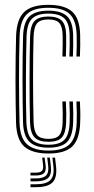

<svg xmlns="http://www.w3.org/2000/svg" viewBox="-20 -627 389 793"><path d="M180.3 7Q113.8 7 81.3 -20.8Q48.8 -48.7 46.3 -118.4Q45.3 -153.8 44.7 -199.9Q44 -246 44 -295.9Q44 -345.7 44.7 -393.5Q45.3 -441.3 46.5 -480Q49.2 -547.8 79.9 -577.4Q110.6 -607 179.5 -607Q246.4 -607 277.9 -579Q309.4 -550.9 311.1 -482.5Q311.5 -464.4 311.4 -440.2Q311.3 -416 310.1 -393.5H295.6Q296.8 -414.3 297 -438.1Q297.2 -462 296.6 -482Q295 -542.8 268 -568.9Q240.9 -594.9 179.5 -594.9Q117.1 -594.9 90.2 -567.7Q63.3 -540.5 61 -479.3Q59.7 -439.7 59.1 -392.5Q58.5 -345.3 58.5 -296.2Q58.5 -247.1 59.2 -201.5Q59.8 -155.9 60.7 -119.5Q62.8 -57.3 91.5 -31.2Q120.1 -5.1 180.3 -5.1Q240.9 -5.1 267.5 -31.2Q294.2 -57.4 296.6 -118.9Q297.4 -138.2 297.2 -158.8Q297.1 -179.4 295.6 -208H310.1Q311.4 -185 311.7 -164.1Q312.1 -143.2 311.1 -118.5Q308.4 -51.4 278.5 -22.2Q248.6 7 180.3 7ZM180.3 -17.1Q126.5 -17.1 101.8 -41.2Q77 -65.4 75.2 -120.1Q74.2 -158.4 73.6 -205.7Q73 -252.9 73 -302.3Q73 -351.8 73.6 -397.4Q74.2 -443.1 75.3 -478.3Q77.5 -537.6 102.8 -560.3Q128.1 -582.9 179.5 -582.9Q232.8 -582.9 256.9 -560Q280.9 -537 282.1 -481.5Q282.5 -464 282.4 -441.2Q282.3 -418.5 281.1 -393.5H266.6Q267.8 -419.5 267.9 -442.5Q268 -465.4 267.6 -481.1Q266.7 -531.8 245.6 -551.3Q224.6 -570.8 179.5 -570.8Q135.2 -570.8 113.4 -551Q91.6 -531.2 89.7 -477.5Q88.8 -448.8 88.1 -405.6Q87.5 -362.3 87.1 -312.5Q86.8 -262.7 87.2 -213.4Q87.6 -164.1 88.9 -123.2Q90.8 -70.4 112.3 -49.8Q133.8 -29.2 180.3 -29.2Q225.3 -29.2 245.5 -49.2Q265.6 -69.2 267.6 -119.6Q268.3 -137.7 268.2 -158.3Q268.1 -178.8 266.6 -208H281.1Q282.7 -177 282.7 -157.5Q282.8 -138 282.1 -119.5Q279.7 -63.7 256.8 -40.4Q233.9 -17.1 180.3 -17.1ZM180.3 -41.3Q141 -41.3 123.2 -59.2Q105.4 -77 103.9 -123.5Q103 -159.8 102.5 -204.9Q102 -250 102 -298.2Q102 -346.4 102.6 -392.4Q103.2 -438.4 104.2 -476.7Q105.9 -523.8 123.7 -541.3Q141.4 -558.7 179.5 -558.7Q218.7 -558.7 235.6 -541.2Q252.6 -523.7 253.2 -480.1Q253.5 -463 253.4 -441.7Q253.4 -420.4 252.1 -393.5H237.7Q238.8 -420.8 238.9 -442.2Q239 -463.6 238.7 -479.7Q238.2 -516.2 225.4 -531.4Q212.7 -546.6 179.5 -546.6Q147.3 -546.6 133.7 -531.4Q120 -516.1 118.7 -476.1Q117.7 -441.9 117.1 -398.5Q116.5 -355.2 116.5 -307.7Q116.5 -260.1 117 -212.8Q117.5 -165.4 118.7 -123.4Q120 -84.7 133.4 -69Q146.9 -53.4 180.3 -53.4Q212.9 -53.4 225.2 -68.8Q237.6 -84.2 238.6 -121.5Q239.1 -140.5 239.1 -159.3Q239.1 -178.2 237.6 -208H252.1Q253.6 -179.4 253.7 -158.5Q253.9 -137.6 253.2 -121.1Q251.5 -76.9 235.3 -59.1Q219.2 -41.3 180.3 -41.3ZM196.5 24H207.4L211.4 59.4Q216.7 105.9 197.2 126Q177.8 146.1 127.6 146.1H105.9V134.1H127.6Q171.3 134.1 188.2 116.7Q205.2 99.3 200.5 59.4ZM154.3 24H164.3L168.3 55.4Q171.4 78.2 162 88Q152.6 97.8 127.6 97.8H105.9V86.1H127.6Q146 86.1 152.9 79Q159.8 71.9 157.9 55.4ZM175 24H185.8L189.8 57.4Q194.3 92 179.8 107Q165.2 122 127.6 122H105.9V109.9H127.6Q158.6 109.9 170.5 97.7Q182.4 85.5 179 57.4Z"/></svg>

Font: Big Shoulders Inline Display SC Thin
Style: Regular
Weight: 100
Designer: Patric King
Foundry: XO Type Co
Version: Version 2.002